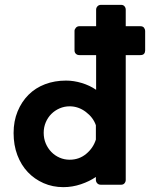

<svg xmlns="http://www.w3.org/2000/svg" viewBox="-20 -761 633 791"><path d="M578 -553Q578 -545 573.5 -539.5Q569 -534 558 -534H498V-20Q498 -12 493 -6Q488 0 479 0H395Q386 0 380.5 -6Q375 -12 375 -20V-32Q349 -14 313.5 -2Q278 10 241 10Q197 10 159.5 -6.5Q122 -23 94.5 -52Q67 -81 51.5 -122Q36 -163 36 -213Q36 -262 52.5 -302Q69 -342 97.5 -370.5Q126 -399 165.5 -414Q205 -429 252 -429Q284 -429 317 -419Q350 -409 376 -391V-534H307Q298 -534 292.5 -539.5Q287 -545 287 -553V-634Q287 -640 292.5 -646.5Q298 -653 307 -653H376V-721Q376 -729 381.5 -735Q387 -741 396 -741H479Q488 -741 493 -735Q498 -729 498 -721V-653H558Q569 -653 573.5 -646.5Q578 -640 578 -634ZM375 -245Q364 -277 333.5 -300Q303 -323 267 -323Q245 -323 225.5 -314.5Q206 -306 191.5 -291.5Q177 -277 168.5 -257Q160 -237 160 -214Q160 -190 168.5 -170Q177 -150 191.5 -135Q206 -120 225.5 -111.5Q245 -103 267 -103Q306 -103 335 -127Q364 -151 375 -186Z"/></svg>

Font: Stadtwerke
Style: Bold
Weight: 700
Designer: Santiago Orozco
Foundry: Typemade
Version: Version 1.003